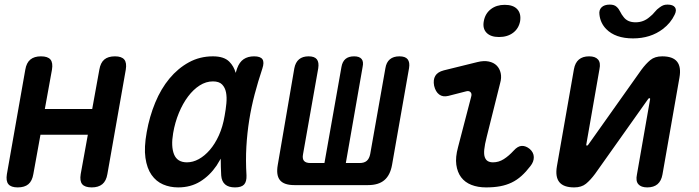

<svg xmlns="http://www.w3.org/2000/svg" viewBox="-20 -805 3040 835"><path d="M57 10Q28 10 16.5 -4Q5 -18 10 -48L90 -502Q95 -532 112 -546Q129 -560 158 -560Q188 -560 199.5 -546Q211 -532 206 -502L175 -331H381L412 -502Q417 -532 433.5 -546Q450 -560 480 -560Q509 -560 520.5 -546Q532 -532 527 -502L447 -48Q442 -18 425 -4Q408 10 379 10Q349 10 337.5 -4Q326 -18 331 -48L362 -219H156L125 -48Q120 -18 103.5 -4Q87 10 57 10Z M755 10Q719 10 689 -3Q659 -16 639 -44.5Q619 -73 612.5 -118.5Q606 -164 618 -230Q630 -298 655 -358.5Q680 -419 717 -463.5Q754 -508 801.5 -534Q849 -560 906 -560Q954 -560 977 -537Q997 -517 1005 -488Q1008 -497 1011 -507Q1021 -535 1039.5 -547.5Q1058 -560 1085 -560Q1113 -560 1121.5 -547Q1130 -534 1121 -507Q1102 -450 1087.5 -395Q1073 -340 1064 -283.5Q1055 -227 1051.5 -167.5Q1048 -108 1052 -42Q1053 -15 1041.5 -2.5Q1030 10 1002 10Q974 10 959 -3Q944 -16 942 -42Q940 -80 940 -115Q931 -99 922 -85Q892 -41 850.5 -15.5Q809 10 755 10ZM793 -99Q819 -99 844.5 -113Q870 -127 892.5 -153Q915 -179 932 -216.5Q949 -254 957 -302Q962 -329 964.5 -355.5Q967 -382 963 -403Q959 -424 946 -437.5Q933 -451 906 -451Q876 -451 848.5 -433.5Q821 -416 798 -385.5Q775 -355 758 -314Q741 -273 733 -226Q723 -168 737 -133.5Q751 -99 793 -99Z M1260 0Q1215 0 1197.5 -21.5Q1180 -43 1188 -88L1260 -508Q1265 -534 1280.5 -547Q1296 -560 1322 -560Q1348 -560 1358 -547Q1368 -534 1364 -508L1298 -135Q1294 -115 1302 -105.5Q1310 -96 1330 -96H1391L1465 -514Q1469 -537 1482.5 -548.5Q1496 -560 1520 -560Q1543 -560 1552.5 -548.5Q1562 -537 1557 -514L1484 -96H1544Q1564 -96 1575 -105.5Q1586 -115 1590 -135L1656 -508Q1660 -534 1675.5 -547Q1691 -560 1717 -560Q1743 -560 1753 -547Q1763 -534 1759 -509L1685 -88Q1677 -43 1651.5 -21.5Q1626 0 1581 0Z M1930 -388Q1906 -382 1890 -394Q1874 -406 1868 -432Q1863 -458 1873 -475Q1883 -492 1910 -499L2056 -535Q2084 -542 2105.5 -537.5Q2127 -533 2140 -520Q2153 -507 2157.5 -487Q2162 -467 2155 -443L2097 -211Q2088 -176 2086 -154.5Q2084 -133 2088.5 -121Q2093 -109 2102 -104Q2111 -99 2124 -99Q2149 -99 2171 -113Q2193 -127 2214 -150Q2232 -170 2249.5 -170.5Q2267 -171 2284 -157Q2301 -142 2301.5 -122Q2302 -102 2287 -83Q2268 -58 2248 -40Q2228 -22 2205 -11Q2182 0 2155 5Q2128 10 2094 10Q2058 10 2030 -1Q2002 -12 1985.5 -34Q1969 -56 1964.5 -88.5Q1960 -121 1972 -165L2029 -384Q2033 -397 2026.5 -404Q2020 -411 2008 -408ZM2150 -644Q2114 -644 2096 -662.5Q2078 -681 2084 -713Q2090 -746 2114.5 -765Q2139 -784 2175 -784Q2212 -784 2229.5 -765Q2247 -746 2242 -713Q2236 -681 2211.5 -662.5Q2187 -644 2150 -644Z M2402 -82 2476 -504Q2481 -532 2497.5 -546Q2514 -560 2542 -560Q2569 -560 2581 -546Q2593 -532 2587 -504L2530 -178Q2529 -175 2529.5 -173.5Q2530 -172 2533 -172Q2535 -172 2536.5 -173.5Q2538 -175 2540 -178L2769 -501Q2789 -528 2808.5 -544Q2828 -560 2860 -560Q2906 -560 2924.5 -537Q2943 -514 2935 -468L2861 -46Q2856 -18 2839.5 -4Q2823 10 2795 10Q2768 10 2756 -4Q2744 -18 2750 -46L2807 -372Q2808 -375 2807 -376.5Q2806 -378 2804 -378Q2802 -378 2800.5 -376.5Q2799 -375 2797 -372L2568 -49Q2548 -22 2528.5 -6Q2509 10 2477 10Q2431 10 2412.5 -13Q2394 -36 2402 -82ZM2587 -741Q2584 -761 2596 -773Q2608 -785 2632 -785Q2642 -785 2649.5 -782.5Q2657 -780 2662 -775Q2671 -767 2677 -754.5Q2683 -742 2692 -731Q2709 -708 2744 -708Q2779 -708 2805 -731Q2818 -741 2827.5 -753Q2837 -765 2849 -773Q2857 -779 2864.5 -782Q2872 -785 2883 -785Q2907 -785 2915.5 -773Q2924 -761 2914 -741Q2897 -705 2863 -679Q2809 -638 2733 -638Q2656 -638 2616 -679Q2591 -705 2587 -741Z"/></svg>

Font: Maple Mono SemiBold
Style: Italic
Weight: 600
Italic angle: -10°
Monospace: yes
Designer: subframe7536
Version: Version 7.000